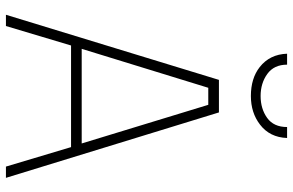

<svg xmlns="http://www.w3.org/2000/svg" viewBox="-186 -778 964 631"><g transform="rotate(90 295.5 -462.0)"><path d="M564 0H527L463 -214H129L65 0H28L242 -700H349ZM451 -249 324 -665H268L140 -249ZM295 -805Q237 -805 200 -834Q158 -867 156 -924H192Q192 -881 222.5 -859Q253 -837 295 -837Q337 -837 367 -858.5Q397 -880 397 -924H433Q431 -867 389 -835Q350 -805 295 -805Z"/></g></svg>

Font: Storia Sans Thin
Style: Regular
Weight: 100
Designer: Accademia di Belle Arti di Urbino and others
Foundry: Accademia di Belle Arti di Urbino and others.
Version: Version 60.001;May 25, 2020;FontCreator 12.0.0.2522 64-bit